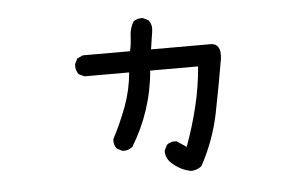

<svg xmlns="http://www.w3.org/2000/svg" viewBox="-44 -565 1089 694"><g transform="rotate(-5 500.0 -218.0)"><path d="M622.1 64.5Q583 56.6 553.7 29.3Q532.2 9.8 534.2 -17.6L543.9 -37.1Q557.6 -48.8 579.1 -46.9L614.3 -23.4Q639.6 -91.8 657.2 -163.6Q674.8 -235.4 680.7 -309.6H506.8Q501 -237.3 478.5 -169.4Q456.1 -101.6 418.9 -41Q403.3 -27.3 381.8 -29.3L362.3 -39.1Q350.6 -52.7 352.5 -74.2Q381.8 -129.9 403.3 -187.5Q424.8 -245.1 430.7 -309.6H268.6L248 -319.3Q236.3 -335 238.3 -356.4L248 -376L268.6 -385.7H440.4Q446.3 -411.1 447.3 -439.5Q448.2 -467.8 461.9 -491.2Q475.6 -502.9 497.1 -501L516.6 -491.2Q530.3 -473.6 526.4 -450.2L516.6 -385.7H733.4Q771.5 -384.8 765.6 -331.1Q749 -233.4 729.5 -136.2Q710 -39.1 661.1 50.8Q643.6 64.5 622.1 64.5Z"/></g></svg>

Font: NaikaiFont
Style: Regular-Lite
Weight: 400
Version: Version 1.67